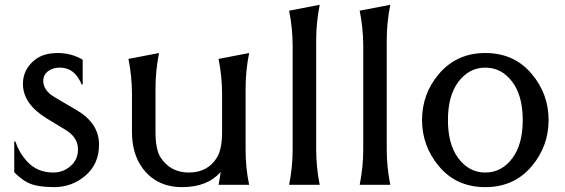

<svg xmlns="http://www.w3.org/2000/svg" viewBox="-20 -767 2346 797"><path d="M39.1 -179.7H43.9Q58.6 -134.8 89.8 -99.6Q132.8 -50.8 201.2 -50.8Q248 -50.8 280.8 -85.4Q303.7 -109.9 303.7 -147Q303.7 -196.3 253.4 -227.1L174.8 -274.9Q75.2 -335.4 75.2 -418.9Q75.2 -478 123.5 -517.6Q159.2 -546.9 219.7 -546.9Q276.9 -546.9 323.2 -519V-416.5H318.4Q315.4 -427.7 303.2 -445.8Q275.9 -486.3 228 -486.3Q201.7 -486.3 182.6 -473.6Q159.7 -458.5 159.7 -430.7Q159.7 -391.1 208 -362.8L299.3 -309.1Q391.1 -254.9 391.1 -166.5Q391.1 -85.4 333 -36.6Q277.8 9.8 204.1 9.8Q131.8 9.3 96.7 -8.3Q66.4 -23.4 39.1 -52.2Z M1014.2 0H887.2Q892.6 -26.9 896 -53.2Q840.8 9.8 736.3 9.8Q630.4 9.8 571.8 -68.8Q527.8 -128.4 527.8 -219.7V-376Q527.8 -449.2 513.2 -522.5L640.1 -546.9Q625.5 -473.6 625.5 -400.4V-219.7Q625.5 -145.5 647 -112.8Q688 -50.8 763.7 -50.8Q842.3 -50.8 880.4 -112.8Q901.9 -147.9 901.9 -219.7V-376Q901.9 -449.2 887.2 -522.5L1014.2 -546.9Q999.5 -473.6 999.5 -400.4V-146.5Q999.5 -68.8 1014.2 0Z M1180.2 0Q1194.8 -73.2 1194.8 -146.5V-576.2Q1194.8 -649.4 1180.2 -722.7L1307.1 -747.1Q1292.5 -673.8 1292.5 -600.6V-146.5Q1292.5 -73.2 1307.1 0Z M1473.1 0Q1487.8 -73.2 1487.8 -146.5V-576.2Q1487.8 -649.4 1473.1 -722.7L1600.1 -747.1Q1585.4 -673.8 1585.4 -600.6V-146.5Q1585.4 -73.2 1600.1 0Z M2106.9 -426.8Q2062.5 -486.3 1994.6 -486.3Q1926.8 -486.3 1882.3 -426.8Q1839.4 -369.1 1839.4 -268.6Q1839.4 -168 1882.3 -110.4Q1926.8 -50.8 1994.6 -50.8Q2062.5 -50.8 2106.9 -110.4Q2149.9 -168 2149.9 -268.6Q2149.9 -369.1 2106.9 -426.8ZM1994.6 9.8Q1874.5 9.8 1802.2 -76.7Q1731.9 -160.6 1731.9 -268.6Q1731.9 -377.9 1802.2 -460.4Q1876 -546.9 1994.6 -546.9Q2114.3 -546.9 2187 -460.4Q2257.3 -377 2257.3 -268.6Q2256.8 -159.2 2187 -76.7Q2113.8 9.8 1994.6 9.8Z"/></svg>

Font: Classica
Style: Book
Weight: 400
Version: Version 1.001